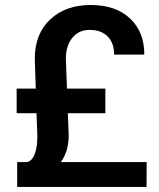

<svg xmlns="http://www.w3.org/2000/svg" viewBox="-20 -740 628 760"><path d="M248.5 -292 252 -206.1Q252 -140.1 220.7 -98.6H560.5L560.1 0H47.9V-98.6H87.9Q106.9 -103 117.4 -130.1Q127.9 -157.2 127.9 -201.7L124.5 -292H45.9V-389.2H121.6L117.7 -507.3Q117.7 -606 178.7 -663.1Q239.7 -720.2 338.9 -720.2Q438 -720.2 494.6 -667Q551.3 -613.8 551.3 -523.9H431.6Q431.6 -570.3 406 -595.9Q380.4 -621.6 334.5 -621.6Q291 -621.6 265.9 -589.8Q240.7 -558.1 240.7 -507.3L245.1 -389.2H397V-292Z"/></svg>

Font: Vazir Medium
Style: Medium
Weight: 500
Designer: Saber Rastikerdar
Foundry: Saber Rastikerdar
Version: Version 30.0.0